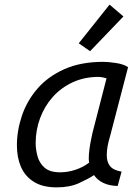

<svg xmlns="http://www.w3.org/2000/svg" viewBox="-20 -796 600 829"><path d="M225 13Q164 13 126 -11Q88 -35 70.5 -75.5Q53 -116 53 -168Q53 -232 74.5 -296Q96 -360 141 -412.5Q186 -465 257 -497Q328 -529 426 -529Q447 -529 480.5 -524Q514 -519 533 -506L455 -207Q448 -184 444.5 -164.5Q441 -145 441 -125Q441 -97 455 -79Q469 -61 505 -55L488 7Q451 6 425.5 -6.5Q400 -19 386 -40Q362 -24 321.5 -5.5Q281 13 225 13ZM240 -52Q273 -52 306 -63Q339 -74 365 -94Q362 -108 364 -131.5Q366 -155 370.5 -179.5Q375 -204 379 -221L440 -458Q438 -459 425 -461.5Q412 -464 406 -464Q344 -464 293.5 -440.5Q243 -417 207.5 -377Q172 -337 153 -285.5Q134 -234 134 -178Q134 -151 142 -121.5Q150 -92 172.5 -72Q195 -52 240 -52ZM369 -575 320 -609 453 -776 513 -725Z"/></svg>

Font: Ubuntu Sans Mono
Style: Italic
Weight: 400
Italic angle: -13.5°
Monospace: yes
Designer: Dalton Maag Ltd
Foundry: Dalton Maag Ltd
Version: Version 1.006